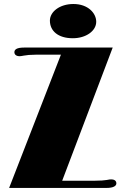

<svg xmlns="http://www.w3.org/2000/svg" viewBox="-20 -925 617 945"><path d="M24.9 0H503.9C540 0 552.7 -10.7 552.7 -22.5C552.7 -34.2 544.4 -42 527.3 -42C523.4 -42 517.6 -42 504.9 -39.1C493.7 -37.1 473.1 -35.6 448.7 -35.6H286.1L534.7 -690.9H98.6C61.5 -690.9 50.8 -680.7 50.8 -668C50.8 -657.2 59.1 -648.4 76.2 -648.4C80.1 -648.4 85.4 -648.9 98.1 -651.4C109.9 -653.8 129.9 -655.8 155.3 -655.8H279.8ZM338.4 -736.8C403.3 -736.8 453.6 -772.9 453.6 -817.9C453.6 -859.9 413.6 -905.3 341.3 -905.3C273.4 -905.3 225.6 -866.7 225.6 -823.7C225.6 -772.5 266.1 -736.8 338.4 -736.8Z"/></svg>

Font: Limelight
Style: Regular
Weight: 400
Designer: Nicole Fally
Foundry: Nicole Fally
Version: Version 1.002